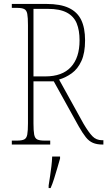

<svg xmlns="http://www.w3.org/2000/svg" viewBox="-20 -734 545 975"><path d="M40 0V-20H66Q91 -20 103 -26Q115 -32 118.5 -51Q122 -70 122 -108V-606Q122 -645 118.5 -663.5Q115 -682 103 -688Q91 -694 66 -694H40V-714H216Q287 -714 330 -693.5Q373 -673 392.5 -632.5Q412 -592 412 -529Q412 -465 393.5 -424.5Q375 -384 344.5 -362Q314 -340 280 -330L404 -106Q430 -62 449.5 -42Q469 -22 498 -22H505V0H501Q472 0 452 -8.5Q432 -17 416 -37Q400 -57 380 -92L253 -321H150V-108Q150 -70 153.5 -51Q157 -32 169 -26Q181 -20 206 -20H235V0ZM210 -346Q296 -346 340 -393.5Q384 -441 384 -529Q384 -580 369.5 -615.5Q355 -651 319.5 -670Q284 -689 223 -689H150V-346ZM227 208Q231 183 234.5 159Q238 135 241 110.5Q244 86 245 61H285V71Q279 92 271 119.5Q263 147 254.5 174Q246 201 237 221H227Z"/></svg>

Font: Noto Serif Khmer Condensed Thin
Style: Regular
Weight: 250
Width: 3
Designer: Danh Hong and the Monotype Design Team
Foundry: Monotype Imaging Inc.
Version: Version 2.004